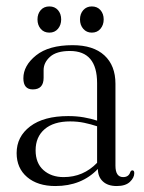

<svg xmlns="http://www.w3.org/2000/svg" viewBox="-20 -584 459 612"><path d="M33 -96Q33 -148.5 76.2 -181.2Q119.5 -214 197.5 -214Q224 -214 247 -210Q270 -206 289.5 -199.5V-319Q289.5 -421.5 203 -421.5Q160 -421.5 139.5 -403Q119 -384.5 119 -360.5V-336Q119 -299 84.5 -299Q54.5 -299 54.5 -334.5Q54.5 -375 95 -407.5Q135.5 -440 211.5 -440Q277.5 -440 312.8 -407.5Q348 -375 348 -317V-56Q348 -19.5 372.5 -19.5Q390.5 -19.5 395.5 -36Q398 -41 402 -41Q408 -41 408 -32Q408 -17.5 394 -4.2Q380 9 352 9Q323.5 9 307.8 -5.8Q292 -20.5 292 -45.5Q240 9 156.5 9Q100 9 66.5 -19.5Q33 -48 33 -96ZM93.5 -105Q93.5 -64 118.5 -41.8Q143.5 -19.5 183 -19.5Q245.5 -19.5 289.5 -65V-181.5Q270 -188 248.8 -192.5Q227.5 -197 203.5 -197Q151 -197 122.2 -172.2Q93.5 -147.5 93.5 -105ZM137.5 -480Q120 -480 109.8 -492Q99.5 -504 99.5 -522Q99.5 -540 109.8 -551.8Q120 -563.5 137.5 -563.5Q154.5 -563.5 164.8 -551.8Q175 -540 175 -522Q175 -504.5 164.8 -492.2Q154.5 -480 137.5 -480ZM272.5 -480Q256 -480 245.5 -492Q235 -504 235 -522Q235 -540 245.5 -551.8Q256 -563.5 272.5 -563.5Q290 -563.5 300.2 -551.8Q310.5 -540 310.5 -522Q310.5 -504.5 300.2 -492.2Q290 -480 272.5 -480Z"/></svg>

Font: Fraunces 144pt Soft Light
Style: Regular
Weight: 300
Version: Version 1.000;[0bf87f6ff]